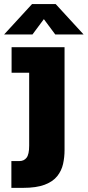

<svg xmlns="http://www.w3.org/2000/svg" viewBox="-40 -728 424 928"><path d="M15 180V50.5H53.5Q76 50.5 88.5 34.2Q101 18 101 -24V-376.5H16V-500H272V-2.5Q272 32 264.8 64.5Q257.5 97 236.8 123.2Q216 149.5 176 164.8Q136 180 71 180ZM-20 -561.5 115 -708.5H229L364 -561.5H227L172 -635.5L117 -561.5Z"/></svg>

Font: Trispace Condensed ExtraBold
Style: Regular
Weight: 800
Width: 3
Designer: Tyler Finck
Foundry: Etcetera Type Company
Version: Version 1.210; ttfautohint (v1.8.3)